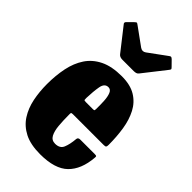

<svg xmlns="http://www.w3.org/2000/svg" viewBox="-242 -851 943 943"><g transform="rotate(45 230.0 -379.0)"><path d="M17.5 -250Q17.5 -310 28.2 -362.2Q39 -414.5 65 -453.8Q91 -493 136.2 -515.2Q181.5 -537.5 251 -537.5Q310 -537.5 347.8 -514.5Q385.5 -491.5 406.2 -451.8Q427 -412 435 -361Q443 -310 443 -253Q443 -242 440 -238.8Q437 -235.5 425.5 -235.5H213Q203 -235.5 201.5 -232.5Q200 -229.5 200.5 -220.5Q200.5 -179.5 203.5 -145.8Q206.5 -112 217.5 -91.5Q228.5 -71 253 -71Q285.5 -71 296 -95.8Q306.5 -120.5 310 -161Q311 -173 326.5 -173H426.5Q436.5 -173 438.5 -170.8Q440.5 -168.5 439.5 -160.5Q432.5 -73.5 386 -28Q339.5 17.5 237.5 17.5Q171 17.5 128.2 -4.2Q85.5 -26 61.2 -63.8Q37 -101.5 27.2 -149.5Q17.5 -197.5 17.5 -250ZM216 -322.5H261.5Q272 -322.5 273.2 -324Q274.5 -325.5 275 -334.5Q275.5 -363.5 274 -390.8Q272.5 -418 265.2 -435.5Q258 -453 242 -453Q216 -453 210 -419.2Q204 -385.5 202.5 -339Q202.5 -329 203.2 -325.8Q204 -322.5 216 -322.5ZM168.5 -607 76 -725Q69 -732.5 78.5 -741.5L108 -770.5Q114.5 -776 116.8 -775.8Q119 -775.5 126 -770.5L218.5 -703.5Q235 -692 251 -703.5L345.5 -772.5Q351.5 -777 355.2 -775.8Q359 -774.5 364.5 -769.5L391 -742.5Q397 -736.5 397.5 -733.8Q398 -731 393 -724.5L300 -606Q293 -596.5 274 -596.5H195.5Q177 -596.5 168.5 -607Z"/></g></svg>

Font: Besley* Condensed Heavy
Style: Regular
Weight: 800
Width: 3
Designer: Owen Earl
Foundry: indestructible type*
Version: Version 3.000; ttfautohint (v1.8.3)